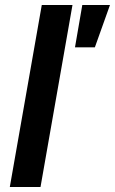

<svg xmlns="http://www.w3.org/2000/svg" viewBox="-20 -743 457 763"><path d="M19 0H141L268 -723H146ZM278 -555H357L417 -723H307Z"/></svg>

Font: Archivo SemiBold
Style: Italic
Weight: 600
Italic angle: -10°
Designer: Hector Gatti
Foundry: Omnibus-Type
Version: Version 2.001